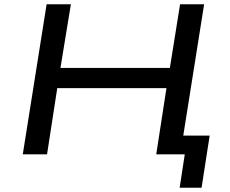

<svg xmlns="http://www.w3.org/2000/svg" viewBox="-20 -725 1079 902"><path d="M824 157 848 0H719L732 -88H965L927 157ZM87 0 199 -705H313L264 -406H778L826 -705H939L827 0H714L762 -311H249L201 0Z"/></svg>

Font: Nunito Sans 7pt Expanded Medium
Style: Italic
Weight: 500
Width: 7
Italic angle: -9°
Designer: Vernon Adams
Foundry: Vernon Adams
Version: Version 3.101;gftools[0.9.27]